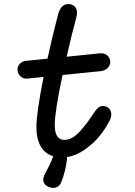

<svg xmlns="http://www.w3.org/2000/svg" viewBox="-20 -752 660 936"><path d="M113.5 -369Q94.5 -367 80.8 -379Q67 -391 65.5 -409.5Q63.5 -427 76.2 -440.5Q89 -454 107.5 -455.5L211.5 -466Q235 -573.5 262.5 -679.5Q279 -740.5 323.5 -731Q342.5 -727.5 351 -711Q359.5 -694.5 351.5 -664.5Q330 -587 305 -475.5L466.5 -492Q487 -494 501 -483.2Q515 -472.5 517.5 -454.5Q519.5 -436 505.5 -421.5Q491.5 -407 470 -405L285 -386.5Q247 -209 247 -142Q247 -70 294.5 -70Q314 -70 333.8 -81.5Q353.5 -93 374 -116.5Q394.5 -140 407.2 -157.2Q420 -174.5 439.5 -204Q454 -226 468 -232.5Q482 -239 500.5 -231Q518.5 -222.5 521.8 -202.8Q525 -183 514.5 -164.5Q495.5 -126.5 466.8 -90.5Q438 -54.5 394.8 -23.8Q351.5 7 307 13.5Q307 22 306.5 27Q298 87 280.5 131Q273.5 153 257.5 160.2Q241.5 167.5 222 161Q201.5 154.5 193.8 138.2Q186 122 198 97.5Q229 41 239.5 9.5Q199 -2.5 178.2 -39Q157.5 -75.5 157.5 -131.5Q157.5 -202 192.5 -377Z"/></svg>

Font: Monaspace Radon
Style: Regular
Weight: 400
Designer: Riley Cran & the Lettermatic Team
Foundry: Lettermatic
Version: Version 1.000 (Monaspace Radon)